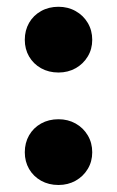

<svg xmlns="http://www.w3.org/2000/svg" viewBox="-20 -524 338 556"><path d="M51.8 -83Q51.8 -110.4 64.2 -132.1Q76.7 -153.8 98.9 -166.3Q121.1 -178.7 149.4 -178.7Q176.8 -178.7 199 -166.3Q221.2 -153.8 234.1 -132.1Q247.1 -110.4 247.1 -83Q247.1 -56.2 234.1 -34.7Q221.2 -13.2 199 -0.7Q176.8 11.7 149.4 11.7Q121.1 11.7 98.9 -0.7Q76.7 -13.2 64.2 -34.7Q51.8 -56.2 51.8 -83ZM51.8 -408.7Q51.8 -436 64.2 -457.8Q76.7 -479.5 98.9 -491.9Q121.1 -504.4 149.4 -504.4Q176.8 -504.4 199 -491.9Q221.2 -479.5 234.1 -457.8Q247.1 -436 247.1 -408.7Q247.1 -381.8 234.1 -360.4Q221.2 -338.9 199 -326.4Q176.8 -314 149.4 -314Q121.1 -314 98.9 -326.4Q76.7 -338.9 64.2 -360.4Q51.8 -381.8 51.8 -408.7Z"/></svg>

Font: Wanted Sans ExtraBold
Style: Regular
Weight: 800
Designer: Original Design by Kil Hyung-jin and Kang Hanbin, Wanted Lab, Inc; Hangeul from Source Han Sans by Jang Soo-young and Ka
Foundry: Wanted Lab, Inc.
Version: Version 1.003